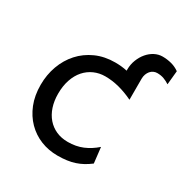

<svg xmlns="http://www.w3.org/2000/svg" viewBox="-153 -772 880 911"><g transform="rotate(30 287.0 -316.5)"><path d="M446.8 -388.2Q408.7 -406.7 369.9 -417Q331.1 -427.2 293 -427.2Q260.3 -427.2 232.2 -414.8Q204.1 -402.3 183.3 -378.9Q162.6 -355.5 150.9 -321.3Q139.2 -287.1 139.2 -244.1Q139.2 -204.6 149.9 -172.4Q160.6 -140.1 180.7 -116.9Q200.7 -93.8 229 -81.1Q257.3 -68.4 293 -68.4Q337.4 -68.4 373.5 -83.5Q409.7 -98.6 441.9 -127L451.7 -41.5Q433.1 -27.3 414.8 -17.3Q396.5 -7.3 376.5 -0.7Q356.4 5.9 333.5 9Q310.5 12.2 283.2 12.2Q233.9 12.2 190.9 -5.1Q147.9 -22.5 115.7 -55.2Q83.5 -87.9 64.9 -134.3Q46.4 -180.7 46.4 -239.3Q46.4 -294.4 64.2 -343.3Q82 -392.1 115 -428.7Q147.9 -465.3 195.1 -486.6Q242.2 -507.8 300.3 -507.8Q335.9 -507.8 366.2 -501V-507.8Q366.2 -535.6 376 -560.5Q385.7 -585.4 401.6 -604.2Q417.5 -623 438.2 -633.8Q459 -644.5 481 -644.5Q506.3 -644.5 530.3 -638.2Q554.2 -631.8 573.7 -617.7L566.4 -542Q550.8 -552.2 534.7 -558.1Q518.6 -564 498 -564Q487.8 -564 478.3 -559.6Q468.8 -555.2 461.9 -547.1Q455.1 -539.1 450.9 -527.8Q446.8 -516.6 446.8 -502.9Z"/></g></svg>

Font: Andika FrenchTight
Style: Regular
Weight: 400
Designer: Victor Gaultney, Annie Olsen, Julie Remington, Don Collingsworth, Eric Hays, Becca Hirsbrunner
Foundry: SIL International
Version: Version 5.000 ; Dig1 Dig4Opn Dig7 LnSpcTght